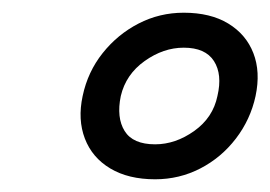

<svg xmlns="http://www.w3.org/2000/svg" viewBox="-20 -730 425 302"><path d="M224 -448Q182 -448 153.5 -465Q125 -482 113.5 -512Q102 -542 110 -579Q118 -617 141.5 -646.5Q165 -676 198 -693Q231 -710 269 -710Q311 -710 339 -693Q367 -676 378.5 -646.5Q390 -617 382 -579Q374 -542 351 -512Q328 -482 295 -465Q262 -448 224 -448ZM224 -503Q256 -503 285.5 -524Q315 -545 322 -579Q330 -613 316.5 -634Q303 -655 269 -655Q237 -655 207.5 -634Q178 -613 170 -579Q163 -545 176 -524Q189 -503 224 -503Z"/></svg>

Font: Rubik Light Light
Style: Italic
Weight: 300
Italic angle: -12°
Version: Version 2.104